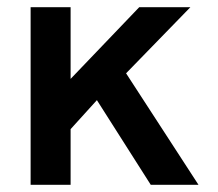

<svg xmlns="http://www.w3.org/2000/svg" viewBox="-20 -513 604 533"><path d="M398.5 0 249 -235 176 -154.5V0H65V-493H176V-294L366.5 -493H508.5L330 -309.5L531 0Z"/></svg>

Font: HK Grotesk SemiBold
Style: Regular
Weight: 600
Designer: Alfredo Marco Pradil
Foundry: Hanken Design Co.
Version: Version 3.001;FEAKit 1.0